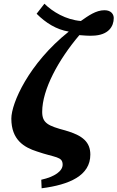

<svg xmlns="http://www.w3.org/2000/svg" viewBox="-20 -813 632 1033"><path d="M204 200C353 181 466 132 466 19C466 -47 427 -84 332 -111C238 -136 207 -151 207 -211C207 -332 295 -492 407 -624C428 -622 458 -620 478 -621C564 -623 592 -671 592 -716C592 -734 580 -758 542 -758C496 -758 455 -728 415 -700C334 -707 264 -749 219 -793L177 -739C226 -690 283 -654 350 -643C134 -471 41 -257 41 -175C41 -60 110 -20 179 2C277 36 317 28 317 73C317 107 275 138 202 154Z"/></svg>

Font: Noto Serif SemiCondensed Extra
Style: Italic
Weight: 800
Width: 4
Italic angle: -12°
Designer: Monotype Design Team
Foundry: Monotype Imaging Inc.
Version: Version 1.901